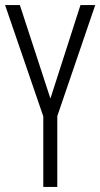

<svg xmlns="http://www.w3.org/2000/svg" viewBox="-20 -734 394 754"><path d="M178 -347 58 -714H0L150 -277V0H205V-278L354 -714H296Z"/></svg>

Font: Noto Sans Kannada ExtraCondensed Light
Style: Regular
Weight: 300
Width: 2
Designer: Jelle Bosma - Monotype Design Team
Foundry: Monotype Imaging Inc.
Version: Version 2.005